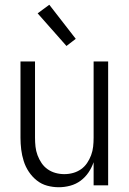

<svg xmlns="http://www.w3.org/2000/svg" viewBox="-20 -778 540 806"><path d="M227 8Q202 8 178 1.5Q154 -5 134.5 -20.5Q115 -36 101 -57Q87 -78 79.5 -102Q72 -126 69 -150.5Q66 -175 66 -200V-520H127V-200Q127 -181 129 -162.5Q131 -144 137.5 -126.5Q144 -109 154.5 -93.5Q165 -78 180 -67.5Q195 -57 213 -52Q231 -47 250 -47Q269 -47 287 -52Q305 -57 320 -67.5Q335 -78 345.5 -93.5Q356 -109 362.5 -126.5Q369 -144 371 -162.5Q373 -181 373 -200V-520H434V0H373V-97Q365 -74 351.5 -54Q338 -34 318.5 -19.5Q299 -5 275 1.5Q251 8 227 8ZM259 -585 138 -722 187 -758 298 -615Z"/></svg>

Font: Iosevka Light
Style: Regular
Weight: 300
Monospace: yes
Designer: Belleve Invis
Foundry: Belleve Invis
Version: Version 32.5.0; ttfautohint (v1.8.4)